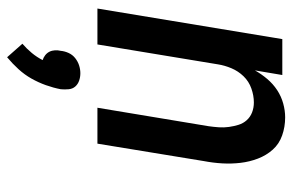

<svg xmlns="http://www.w3.org/2000/svg" viewBox="-161 -407 822 540"><g transform="rotate(90 250.0 -137.0)"><path d="M4 0 90 -520H191L178 -443Q188 -461 202 -477.5Q216 -494 233.5 -505.5Q251 -517 271 -522.5Q291 -528 310 -528Q337 -528 361 -519.5Q385 -511 401 -493Q417 -475 426 -451.5Q435 -428 438 -402.5Q441 -377 439.5 -351Q438 -325 433 -299L384 0H283L335 -313Q337 -327 338 -341.5Q339 -356 337 -370Q335 -384 331 -397Q327 -410 318 -420Q309 -430 296 -435Q283 -440 268 -440Q249 -440 229 -433Q209 -426 194.5 -411Q180 -396 172 -377Q164 -358 161 -339L105 0ZM141 254 103 211Q117 199 129 184.5Q141 170 149 154Q142 152 135.5 147Q129 142 125.5 135Q122 128 121.5 119.5Q121 111 123 103Q124 92 129 81Q134 70 143.5 62.5Q153 55 164 51.5Q175 48 186 48Q197 48 207 51.5Q217 55 223.5 62.5Q230 70 231 81Q232 92 231 103Q227 124 219.5 145Q212 166 201 185.5Q190 205 174.5 222Q159 239 141 254Z"/></g></svg>

Font: Iosevka Semibold
Style: Italic
Weight: 600
Italic angle: -9°
Monospace: yes
Designer: Belleve Invis
Foundry: Belleve Invis
Version: Version 32.5.0; ttfautohint (v1.8.4)